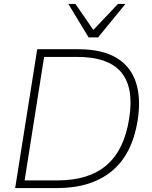

<svg xmlns="http://www.w3.org/2000/svg" viewBox="-20 -955 773 975"><path d="M57 0 169 -705H378Q497 -705 569.5 -662.5Q642 -620 669.5 -539Q697 -458 679 -343Q651 -170 546.5 -85Q442 0 271 0ZM105 -39H273Q431 -39 521 -116Q611 -193 636 -353Q661 -510 595.5 -588Q530 -666 372 -666H204ZM430 -765 327 -935H363L454 -803L579 -935H617L478 -765Z"/></svg>

Font: Mulish ExtraLight
Style: Italic
Weight: 200
Italic angle: -9°
Designer: Vernon Adams
Foundry: Vernon Adams
Version: Version 3.603